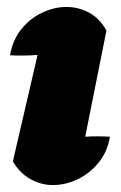

<svg xmlns="http://www.w3.org/2000/svg" viewBox="-20 -522 347 552"><path d="M296 -129Q289 -86 264 -55Q239 -24 204 -7Q169 10 132 10Q98 10 67.5 -7Q37 -24 17 -58L88 -364Q47 -361 9 -363Q16 -406 40.5 -437Q65 -468 100 -485Q135 -502 171 -502Q206 -502 236.5 -485.5Q267 -469 286 -434L225 -129Q260 -131 296 -129Z"/></svg>

Font: Piazzolla Black
Style: Italic
Weight: 900
Italic angle: -11.3°
Designer: Juan Pablo del Peral
Foundry: Huerta Tipografica
Version: Version 1.330